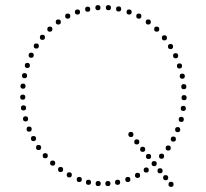

<svg xmlns="http://www.w3.org/2000/svg" viewBox="-20 -728 804 751"><path d="M404 -688Q394 -688 394 -698Q394 -708 404 -708Q414 -708 414 -698Q414 -688 404 -688ZM363 -688Q353 -688 353 -698Q353 -708 363 -708Q373 -708 373 -698Q373 -688 363 -688ZM323 -682Q313 -682 313 -692Q313 -702 323 -702Q333 -702 333 -692Q333 -682 323 -682ZM283 -671Q273 -671 273 -681Q273 -691 283 -691Q293 -691 293 -681Q293 -671 283 -671ZM245 -655Q235 -655 235 -665Q235 -675 245 -675Q255 -675 255 -665Q255 -655 245 -655ZM208 -632Q198 -632 198 -642Q198 -652 208 -652Q218 -652 218 -642Q218 -632 208 -632ZM175 -604Q165 -604 165 -614Q165 -624 175 -624Q185 -624 185 -614Q185 -604 175 -604ZM146 -572Q136 -572 136 -582Q136 -592 146 -592Q156 -592 156 -582Q156 -572 146 -572ZM122 -538Q112 -538 112 -548Q112 -558 122 -558Q132 -558 132 -548Q132 -538 122 -538ZM102 -502Q92 -502 92 -512Q92 -522 102 -522Q112 -522 112 -512Q112 -502 102 -502ZM87 -462Q77 -462 77 -472Q77 -482 87 -482Q97 -482 97 -472Q97 -462 87 -462ZM76 -422Q66 -422 66 -432Q66 -442 76 -442Q86 -442 86 -432Q86 -422 76 -422ZM70 -381Q60 -381 60 -391Q60 -401 70 -401Q80 -401 80 -391Q80 -381 70 -381ZM69 -338Q59 -338 59 -348Q59 -358 69 -358Q79 -358 79 -348Q79 -338 69 -338ZM72 -296Q62 -296 62 -306Q62 -316 72 -316Q82 -316 82 -306Q82 -296 72 -296ZM80 -253Q70 -253 70 -263Q70 -273 80 -273Q90 -273 90 -263Q90 -253 80 -253ZM94 -213Q84 -213 84 -223Q84 -233 94 -233Q104 -233 104 -223Q104 -213 94 -213ZM111 -176Q101 -176 101 -186Q101 -196 111 -196Q121 -196 121 -186Q121 -176 111 -176ZM131 -141Q121 -141 121 -151Q121 -161 131 -161Q141 -161 141 -151Q141 -141 131 -141ZM157 -109Q147 -109 147 -119Q147 -129 157 -129Q167 -129 167 -119Q167 -109 157 -109ZM186 -80Q176 -80 176 -90Q176 -100 186 -100Q196 -100 196 -90Q196 -80 186 -80ZM217 -55Q207 -55 207 -65Q207 -75 217 -75Q227 -75 227 -65Q227 -55 217 -55ZM251 -34Q241 -34 241 -44Q241 -54 251 -54Q261 -54 261 -44Q261 -34 251 -34ZM290 -16Q280 -16 280 -26Q280 -36 290 -36Q300 -36 300 -26Q300 -16 290 -16ZM326 -5Q316 -5 316 -15Q316 -25 326 -25Q336 -25 336 -15Q336 -5 326 -5ZM364 0Q354 0 354 -10Q354 -20 364 -20Q374 -20 374 -10Q374 0 364 0ZM402 0Q392 0 392 -10Q392 -20 402 -20Q412 -20 412 -10Q412 0 402 0ZM440 -5Q430 -5 430 -15Q430 -25 440 -25Q450 -25 450 -15Q450 -5 440 -5ZM480 -16Q470 -16 470 -26Q470 -36 480 -36Q490 -36 490 -26Q490 -16 480 -16ZM518 -32Q508 -32 508 -42Q508 -52 518 -52Q528 -52 528 -42Q528 -32 518 -32ZM552 -53Q542 -53 542 -63Q542 -73 552 -73Q562 -73 562 -63Q562 -53 552 -53ZM583 -78Q573 -78 573 -88Q573 -98 583 -98Q593 -98 593 -88Q593 -78 583 -78ZM612 -107Q602 -107 602 -117Q602 -127 612 -127Q622 -127 622 -117Q622 -107 612 -107ZM638 -139Q628 -139 628 -149Q628 -159 638 -159Q648 -159 648 -149Q648 -139 638 -139ZM658 -174Q648 -174 648 -184Q648 -194 658 -194Q668 -194 668 -184Q668 -174 658 -174ZM675 -211Q665 -211 665 -221Q665 -231 675 -231Q685 -231 685 -221Q685 -211 675 -211ZM689 -251Q679 -251 679 -261Q679 -271 689 -271Q699 -271 699 -261Q699 -251 689 -251ZM697 -294Q687 -294 687 -304Q687 -314 697 -314Q707 -314 707 -304Q707 -294 697 -294ZM700 -336Q690 -336 690 -346Q690 -356 700 -356Q710 -356 710 -346Q710 -336 700 -336ZM699 -379Q689 -379 689 -389Q689 -399 699 -399Q709 -399 709 -389Q709 -379 699 -379ZM693 -420Q683 -420 683 -430Q683 -440 693 -440Q703 -440 703 -430Q703 -420 693 -420ZM682 -460Q672 -460 672 -470Q672 -480 682 -480Q692 -480 692 -470Q692 -460 682 -460ZM667 -500Q657 -500 657 -510Q657 -520 667 -520Q677 -520 677 -510Q677 -500 667 -500ZM647 -536Q637 -536 637 -546Q637 -556 647 -556Q657 -556 657 -546Q657 -536 647 -536ZM623 -570Q613 -570 613 -580Q613 -590 623 -590Q633 -590 633 -580Q633 -570 623 -570ZM593 -604Q583 -604 583 -614Q583 -624 593 -624Q603 -624 603 -614Q603 -604 593 -604ZM560 -632Q550 -632 550 -642Q550 -652 560 -652Q570 -652 570 -642Q570 -632 560 -632ZM523 -655Q513 -655 513 -665Q513 -675 523 -675Q533 -675 533 -665Q533 -655 523 -655ZM485 -671Q475 -671 475 -681Q475 -691 485 -691Q495 -691 495 -681Q495 -671 485 -671ZM444 -683Q434 -683 434 -693Q434 -703 444 -703Q454 -703 454 -693Q454 -683 444 -683ZM492 -192Q482 -192 482 -202Q482 -212 492 -212Q502 -212 502 -202Q502 -192 492 -192ZM606 -50Q596 -50 596 -60Q596 -70 606 -70Q616 -70 616 -60Q616 -50 606 -50ZM628 -23Q618 -23 618 -33Q618 -43 628 -43Q638 -43 638 -33Q638 -23 628 -23ZM649 3Q639 3 639 -7Q639 -17 649 -17Q659 -17 659 -7Q659 3 649 3ZM515 -163Q505 -163 505 -173Q505 -183 515 -183Q525 -183 525 -173Q525 -163 515 -163ZM538 -134Q528 -134 528 -144Q528 -154 538 -154Q548 -154 548 -144Q548 -134 538 -134ZM561 -106Q551 -106 551 -116Q551 -126 561 -126Q571 -126 571 -116Q571 -106 561 -106Z"/></svg>

Font: Raleway Dots
Style: Regular
Weight: 400
Designer: Matt McInerney, Pablo Impallari, Rodrigo Fuenzalida, Brenda Gallo
Foundry: Matt McInerney, Pablo Impallari, Rodrigo Fuenzalida, Brenda Gallo
Version: Version 1.000